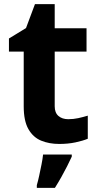

<svg xmlns="http://www.w3.org/2000/svg" viewBox="-20 -682 474 923"><path d="M308 -109Q333 -109 356 -114Q379 -119 402 -126V-15Q378 -5 342.5 2.5Q307 10 265 10Q216 10 177.5 -6Q139 -22 116.5 -61.5Q94 -101 94 -171V-434H23V-497L105 -547L148 -662H243V-546H396V-434H243V-171Q243 -140 261 -124.5Q279 -109 308 -109ZM325 71Q315 93 302.5 117.5Q290 142 275.5 168Q261 194 244 221H157V208Q163 188 168.5 162Q174 136 179.5 109Q185 82 187 61H325Z"/></svg>

Font: Noto Sans Gurmukhi
Style: Regular
Weight: 400
Designer: Jelle Bosma - Monotype Design Team
Foundry: Monotype Imaging Inc.
Version: Version 2.003